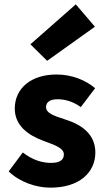

<svg xmlns="http://www.w3.org/2000/svg" viewBox="-20 -852 486 884"><path d="M212 12C347 12 419 -59 419 -150C419 -232 359 -277 283 -301C220 -321 192 -333 192 -359C192 -381 209 -395 245 -395C279 -395 316 -385 352 -359L418 -446C375 -482 313 -509 240 -509C124 -509 48 -446 48 -352C48 -275 108 -230 179 -204C232 -184 274 -171 274 -141C274 -117 257 -102 215 -102C176 -102 131 -114 85 -150L20 -63C70 -14 146 12 212 12ZM197 -572 417 -729 329 -832 120 -648Z"/></svg>

Font: DAIFUKU Sans
Style: Bold
Weight: 700
Designer: Original font ‘Source Han Sans JP’ : Paul D. Hunt
Foundry: Daifuku
Version: Version 1.000